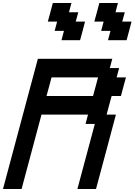

<svg xmlns="http://www.w3.org/2000/svg" viewBox="-20 -1270 904 1290"><path d="M500 0H625Q647.5 -83 692.1 -250Q736.8 -417 758.8 -500H696.3Q701.7 -520.5 712.9 -562.3Q724.1 -604 730 -625H792.5Q797.9 -645.5 809.1 -687.3Q820.3 -729 826.2 -750H763.7L780.3 -812.5H717.8L734.4 -875H234.4Q195.3 -729 117.2 -437.5Q39.1 -146 0 0H125Q147 -83 191.9 -250Q236.8 -417 258.8 -500H571.3L554.7 -437.5H617.2ZM605 -625H292.5Q298.3 -646 309.6 -687.7Q320.8 -729.5 326.2 -750H638.7Q633.3 -729.5 622.1 -687.5Q610.8 -645.5 605 -625ZM705.6 -1000H830.6Q836.4 -1020.5 847.4 -1062.5Q858.4 -1104.5 863.8 -1125H801.3L818.4 -1187.5H755.9L772.5 -1250H647.5Q642.1 -1229 630.9 -1187.5Q619.6 -1146 613.8 -1125H676.3L659.7 -1062.5H722.2ZM393.1 -1000H518.1Q523.9 -1020.5 534.9 -1062.3Q545.9 -1104 551.3 -1125H488.8L505.9 -1187.5H443.4L460 -1250H335Q329.6 -1229 318.4 -1187.5Q307.1 -1146 301.3 -1125H363.8L347.2 -1062.5H409.7Z"/></svg>

Font: Faithful 32x
Style: Oblique
Weight: 400
Foundry: Faithful Resource Pack
Version: Version 1.0; January 27, 2023